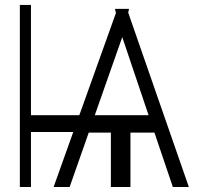

<svg xmlns="http://www.w3.org/2000/svg" viewBox="-20 -747 858 767"><path d="M670.5 0 596.9 -217.3H501.1V0H422.9V-217.3H334.5L258.2 0H194.2L272.7 -219.8H103.7V0H59.3V-727.3H103.7V-286.9H296.9L443.2 -695.3L439.3 -711.6H495.4L492.2 -696.4L734.4 0ZM358.7 -286.9H573.5L468.4 -598.7Z"/></svg>

Font: Inter Extra Light BETA
Style: Regular
Weight: 200
Designer: Rasmus Andersson
Foundry: rsms
Version: Version 3.011;git-f93a4a705